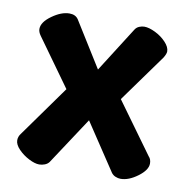

<svg xmlns="http://www.w3.org/2000/svg" viewBox="-62 -541 594 611"><g transform="rotate(10 235.0 -236.0)"><path d="M29 -77 147 -242 37 -395Q29 -406 29 -416Q29 -438 59 -459.5Q89 -481 115 -481Q135 -481 144 -467L235 -321L327 -466Q332 -474 340.5 -477.5Q349 -481 357 -481Q372 -481 392.5 -471Q413 -461 427.5 -445.5Q442 -430 442 -416Q442 -408 434 -395L323 -241L442 -77Q450 -69 450 -55Q450 -34 421 -12.5Q392 9 366 9Q358 9 349.5 5.5Q341 2 336 -5L235 -157L135 -5Q130 2 121 5.5Q112 9 103 9Q89 9 69.5 -1Q50 -11 35.5 -26Q21 -41 21 -55Q21 -67 29 -77Z"/></g></svg>

Font: Dosis
Style: Regular
Weight: 400
Designer: Edgar Tolentino, Pablo Impallari, Igino Marini
Foundry: Edgar Tolentino, Pablo Impallari, Igino Marini
Version: Version 1.007;Glyphs 3.1.1 (3134)